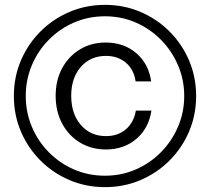

<svg xmlns="http://www.w3.org/2000/svg" viewBox="-20 -755 863 790"><path d="M412 15Q334 15 266 -14Q198 -43 146.5 -94.5Q95 -146 66 -214Q37 -282 37 -360Q37 -438 66 -506Q95 -574 146.5 -625.5Q198 -677 266 -706Q334 -735 412 -735Q490 -735 558 -706Q626 -677 677.5 -625.5Q729 -574 758 -506Q787 -438 787 -360Q787 -282 758 -214Q729 -146 677.5 -94.5Q626 -43 558 -14Q490 15 412 15ZM412 -32Q479 -32 538 -57.5Q597 -83 642 -128.5Q687 -174 712.5 -233.5Q738 -293 738 -360Q738 -427 712.5 -486.5Q687 -546 642 -591.5Q597 -637 538 -662.5Q479 -688 412 -688Q344 -688 285 -662.5Q226 -637 181 -591.5Q136 -546 111 -486.5Q86 -427 86 -360Q86 -293 111 -233.5Q136 -174 181 -128.5Q226 -83 285 -57.5Q344 -32 412 -32ZM416 -140Q356 -140 309 -168.5Q262 -197 235.5 -247Q209 -297 209 -361Q209 -425 235.5 -474Q262 -523 308.5 -551.5Q355 -580 415 -580Q490 -580 541 -536Q592 -492 602 -420H538Q531 -469 498 -497Q465 -525 416 -525Q352 -525 312.5 -479.5Q273 -434 273 -361Q273 -287 312.5 -241Q352 -195 416 -195Q466 -195 498.5 -223.5Q531 -252 539 -300H603Q592 -227 541 -183.5Q490 -140 416 -140Z"/></svg>

Font: Instrument Sans Condensed Medium
Style: Regular
Weight: 500
Width: 3
Designer: Rodrigo Fuenzalida
Foundry: fragTYPE
Version: Version 1.000;gftools[0.9.28]